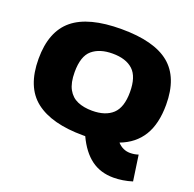

<svg xmlns="http://www.w3.org/2000/svg" viewBox="-153 -868 1238 1223"><g transform="rotate(20 466.5 -256.5)"><path d="M467 10Q254 10 144 -75.5Q34 -161 34 -352Q34 -537 139 -623.5Q244 -710 467 -710Q689 -710 793.5 -624Q898 -538 898 -354Q898 -224 848.5 -143.5Q799 -63 701 -26Q737 13 786 13Q816 13 842 4L867 177Q802 197 740 197Q652 197 589 150.5Q526 104 482 10Q475 10 467 10ZM467 -157Q557 -157 605.5 -202Q654 -247 654 -351Q654 -455 606 -499.5Q558 -544 467 -544Q380 -544 329.5 -501.5Q279 -459 279 -351Q279 -278 302.5 -235.5Q326 -193 368 -175Q410 -157 467 -157Z"/></g></svg>

Font: Georama Extended ExtraBold
Style: Regular
Weight: 800
Width: 7
Designer: Jean-Baptiste Levee
Foundry: Production Type
Version: Version 1.000